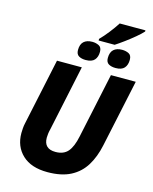

<svg xmlns="http://www.w3.org/2000/svg" viewBox="-151 -1154 1005 1262"><g transform="rotate(15 352.0 -523.5)"><path d="M398 -924Q424 -950 453 -987Q482 -1024 503 -1057H678V-1049Q662 -1031 631 -1005Q600 -979 566 -954Q532 -929 507 -913H398ZM348 -767Q320 -767 301.5 -778Q283 -789 283 -818Q283 -857 303.5 -875.5Q324 -894 361 -894Q385 -894 405.5 -884Q426 -874 426 -843Q426 -808 408 -787.5Q390 -767 348 -767ZM552 -767Q523 -767 504.5 -778Q486 -789 486 -818Q486 -857 506.5 -875.5Q527 -894 564 -894Q589 -894 609 -884Q629 -874 629 -843Q629 -808 611 -787.5Q593 -767 552 -767ZM296 10Q185 10 125 -46.5Q65 -103 65 -194Q65 -209 66.5 -227.5Q68 -246 72 -263L168 -714H337L242 -266Q238 -251 236 -235.5Q234 -220 234 -208Q234 -132 313 -132Q368 -132 397 -165.5Q426 -199 441 -272L535 -714H704L606 -255Q589 -174 552.5 -114.5Q516 -55 453.5 -22.5Q391 10 296 10Z"/></g></svg>

Font: Noto Sans ExtraBold
Style: Italic
Weight: 800
Italic angle: -12°
Designer: Monotype Design Team
Foundry: Monotype Imaging Inc.
Version: Version 2.013; ttfautohint (v1.8.4.7-5d5b)